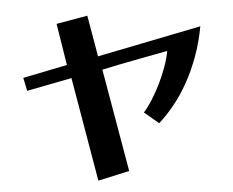

<svg xmlns="http://www.w3.org/2000/svg" viewBox="-54 -768 1108 913"><g transform="rotate(-5 500.0 -311.0)"><path d="M379 82 294 -415 79 -373 66 -436 278 -479 246 -678 395 -704 429 -507 926 -607Q912 -531 887.5 -464.5Q863 -398 831.5 -342Q800 -286 763.5 -241.5Q727 -197 691 -165L623 -222Q643 -244 664.5 -278Q686 -312 705 -350.5Q724 -389 738.5 -429.5Q753 -470 759 -504Q676 -488 599 -473.5Q522 -459 444 -442L529 49Z"/></g></svg>

Font: Cafe24 ClassicType
Style: Regular
Weight: 400
Designer: Cafe24 thkim, hmlim, mnelim & 4IR
Foundry: Cafe24
Version: Version 1.000